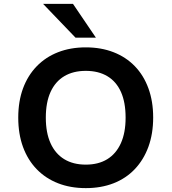

<svg xmlns="http://www.w3.org/2000/svg" viewBox="-20 -959 884 989"><path d="M422 10Q343 10 279 -15Q215 -40 169 -87.5Q123 -135 98.5 -202Q74 -269 74 -353Q74 -437 98.5 -503.5Q123 -570 169 -617.5Q215 -665 279 -690Q343 -715 422 -715Q501 -715 565 -690Q629 -665 674.5 -618Q720 -571 744.5 -504Q769 -437 769 -354Q769 -270 744.5 -203Q720 -136 674.5 -88Q629 -40 565 -15Q501 10 422 10ZM422 -111Q487 -111 532.5 -139Q578 -167 602.5 -221Q627 -275 627 -353Q627 -432 603 -485.5Q579 -539 533 -566.5Q487 -594 422 -594Q357 -594 311 -566.5Q265 -539 240.5 -485.5Q216 -432 216 -353Q216 -275 240.5 -221Q265 -167 311 -139Q357 -111 422 -111ZM369 -765 202 -939H356L474 -765Z"/></svg>

Font: Nunito Sans 6pt
Style: Bold
Weight: 700
Version: Version 3.101;gftools[0.9.27]